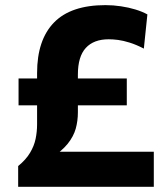

<svg xmlns="http://www.w3.org/2000/svg" viewBox="-20 -722 646 742"><path d="M50.2 0V-80.3Q80.4 -105 96.2 -131.7Q112.1 -158.3 117.7 -185.9Q123.3 -213.5 123.3 -241.1Q123.3 -290.9 123.3 -340.3Q123.3 -389.7 123.3 -439.6Q123.3 -568 188.8 -635.1Q254.2 -702.2 387.5 -702.2Q417.8 -702.2 447.5 -697.7Q477.2 -693.3 503.4 -685.3Q529.7 -677.3 549.6 -666.3L535.9 -534.2Q506 -549.6 481.1 -557.3Q456.2 -565.1 436.2 -567.7Q416.1 -570.2 400.3 -570.2Q342.3 -570.2 311.7 -536.9Q281 -503.6 281 -433.8V-287.9Q281 -254.7 272.7 -224.8Q264.4 -195 241.7 -166.5Q218.9 -138.1 175.5 -109.7L164.3 -135.6H299.3Q360.5 -135.6 407.3 -135.6Q454.1 -135.6 493.9 -135.6Q533.7 -135.6 574.4 -135.6V0ZM51.7 -315V-418.7Q103.3 -418.7 151.3 -418.7Q199.4 -418.7 241.5 -418.7H280.2Q322.6 -418.7 370.7 -418.7Q418.8 -418.7 470 -418.7V-315Q418.8 -315 370.7 -315Q322.6 -315 280.2 -315H241.5Q199.4 -315 151.3 -315Q103.3 -315 51.7 -315Z"/></svg>

Font: Commissioner Thin
Style: Regular
Weight: 100
Designer: Kostas Bartsokas
Foundry: Kostas Bartsokas
Version: Version 1.001;gftools[0.9.23]